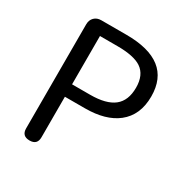

<svg xmlns="http://www.w3.org/2000/svg" viewBox="-168 -869 968 1005"><g transform="rotate(30 316.0 -366.5)"><path d="M147 0Q100 0 100 -46V-675Q100 -701 116 -717Q132 -733 158 -733H204H309Q584 -733 584 -518Q584 -405 509 -346Q439 -291 314 -291H193V-46Q193 0 147 0ZM193 -366H247H302Q399 -366 445.5 -403Q492 -440 492 -518Q492 -595 443 -628Q398 -658 298 -658H193Z"/></g></svg>

Font: GenSenRounded TW R
Style: Regular
Weight: 400
Version: Version 1.501;PS 1;hotconv 16.6.51;makeotf.lib2.5.65220